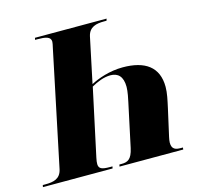

<svg xmlns="http://www.w3.org/2000/svg" viewBox="-129 -826 976 937"><g transform="rotate(-15 359.0 -357.0)"><path d="M488 -714H126L124 -704H137C175 -704 203 -700 203 -674C203 -668 201 -659 197 -641L76 -63C66 -17 31 -10 -10 -10H-23L-25 0H327L329 -10H316C276 -10 261 -16 260 -39C260 -48 261 -58 264 -71L337 -411C367 -428 401 -442 434 -442C472 -442 496 -420 496 -367C496 -344 488 -306 485 -293L438 -73C426 -18 405 -10 374 -10H364L362 0H684L685 -10H675C649 -10 629 -15 629 -49C629 -55 631 -69 633 -77L664 -215C672 -252 680 -286 680 -318C680 -419 614 -464 502 -464C435 -464 375 -442 339 -423L387 -651C397 -697 434 -704 472 -704H485Z"/></g></svg>

Font: Noto Serif Display SemiCondensed Black
Style: Italic
Weight: 900
Width: 4
Italic angle: -12°
Designer: Monotype Design Team
Foundry: Monotype Imaging Inc.
Version: Version 2.009